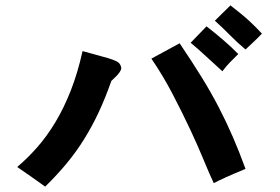

<svg xmlns="http://www.w3.org/2000/svg" viewBox="-20 -749 1040 714"><path d="M431 -496Q431 -489 423 -478Q415 -467 394 -448Q372 -385 347.5 -332.5Q323 -280 293.5 -232.5Q264 -185 228 -141.5Q192 -98 148 -55Q122 -74 96 -92Q70 -110 44 -128Q83 -161 119 -202Q155 -243 186.5 -295.5Q218 -348 243.5 -413Q269 -478 287 -559Q329 -547 356 -540Q383 -533 399.5 -527Q416 -521 422.5 -514.5Q429 -508 431 -496ZM893 -121Q866 -110 849 -102.5Q832 -95 819.5 -89.5Q807 -84 797 -79Q787 -74 775 -68Q760 -99 738.5 -151.5Q717 -204 687.5 -267Q658 -330 622 -399Q586 -468 543 -531L648 -588Q694 -520 729.5 -462.5Q765 -405 793.5 -350Q822 -295 846 -239.5Q870 -184 893 -121ZM866 -548Q849 -531 835 -517Q821 -503 807 -484Q779 -509 748.5 -537.5Q718 -566 689 -590L748 -651Q778 -628 810.5 -600Q843 -572 866 -548ZM954 -624Q939 -608 924 -594Q909 -580 893 -565Q863 -590 835.5 -618Q808 -646 779 -672L837 -729Q860 -711 876.5 -697.5Q893 -684 906 -672Q919 -660 930.5 -648.5Q942 -637 954 -624Z"/></svg>

Font: D2Coding ligature
Style: Bold
Weight: 700
Monospace: yes
Designer: Yong-Rak Park; Jeong-Hwan Yoon; Sang-Min Lee;
Foundry: NHN Corporation
Version: Version 1.3.2; Build 20180524